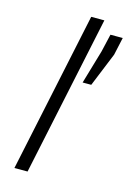

<svg xmlns="http://www.w3.org/2000/svg" viewBox="-115 -801 588 860"><g transform="rotate(15 179.5 -371.5)"><path d="M41 0 198 -743H259L102 0ZM237 -449 283 -606 302 -688H359L341 -606L277 -449Z"/></g></svg>

Font: Saira Light
Style: Italic
Weight: 300
Italic angle: -12°
Designer: Hector Gatti with collaboration of the Omnibus-Type team
Foundry: Omnibus-Type
Version: Version 1.100; ttfautohint (v1.8.3)